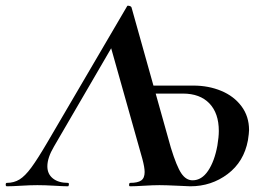

<svg xmlns="http://www.w3.org/2000/svg" viewBox="-60 -653 928 673"><path d="M-36 -12Q-11 -12 8.5 -24Q28 -36 50 -66Q72 -96 106 -154L386 -632Q386 -633 389 -633Q392 -633 396 -631.5Q400 -630 401 -627L539 -135Q559 -70 575.5 -45.5Q592 -21 615 -21Q647 -21 669.5 -54.5Q692 -88 702 -143Q707 -173 707 -194Q707 -256 674 -290.5Q641 -325 581 -325H439V-353H618Q671 -353 715.5 -334.5Q760 -316 786.5 -280.5Q813 -245 813 -197Q813 -187 809 -161Q795 -86 738 -43Q681 0 607 0L562 -2Q520 -4 499 -4Q477 -4 445 -2Q413 0 396 0Q392 0 392.5 -6Q393 -12 396 -12Q423 -12 435 -20.5Q447 -29 447 -50Q447 -66 439 -96L324 -504L349 -517L129 -139Q106 -100 106 -70Q106 -43 125.5 -27.5Q145 -12 178 -12Q182 -12 181.5 -6Q181 0 178 0Q163 0 131 -2Q97 -4 71 -4Q46 -4 14 -2Q-18 0 -36 0Q-40 0 -40 -6Q-40 -12 -36 -12Z"/></svg>

Font: Cormorant Garamond
Style: Bold Italic
Weight: 700
Italic angle: -10°
Designer: Christian Thalmann (Catharsis Fonts)
Foundry: Catharsis Fonts
Version: Version 4.000